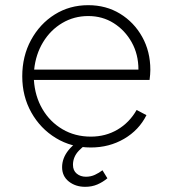

<svg xmlns="http://www.w3.org/2000/svg" viewBox="-20 -558 667 742"><path d="M331 12Q402 12 459.5 -21.5Q517 -55 546 -113L508 -133Q480 -84 434 -57Q388 -30 331 -30Q270 -30 221.5 -58.5Q173 -87 144 -136.5Q115 -186 111 -249H558Q561 -272 561 -288Q561 -359 529.5 -415.5Q498 -472 444 -505Q390 -538 321 -538Q249 -538 191.5 -502Q134 -466 100 -403.5Q66 -341 66 -263Q66 -186 101 -123.5Q136 -61 196 -24.5Q256 12 331 12ZM321 -496Q376 -496 419.5 -468.5Q463 -441 489 -394.5Q515 -348 515 -289H112Q118 -348 146.5 -395Q175 -442 220.5 -469Q266 -496 321 -496ZM309 164Q335 164 356 155Q377 146 395 131L376 100Q363 110 347 117.5Q331 125 312 125Q291 125 276.5 113Q262 101 262 79Q262 48 285 24Q308 0 345 -19V-30H316Q270 -9 245 22Q220 53 220 88Q220 123 246 143.5Q272 164 309 164Z"/></svg>

Font: Plus Jakarta Sans ExtraLight
Style: Regular
Weight: 200
Designer: Gumpita Rahayu
Foundry: Tokotype
Version: Version 2.004; ttfautohint (v1.8.3)